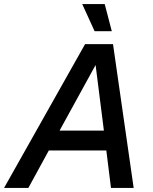

<svg xmlns="http://www.w3.org/2000/svg" viewBox="-57 -928 755 948"><path d="M-37 0 363 -710H501L603 0H491L468 -185H184L83 0ZM415 -607 237 -283H456ZM410 -774 349 -908H460L495 -774Z"/></svg>

Font: Geist Medium
Style: Italic
Weight: 500
Italic angle: -12°
Designer: Basement.studio, Andrés Briganti, Mateo Zaragoza
Foundry: Basement.studio, Vercel, Andrés Briganti, Guido Ferreyra, Mateo Zaragoza
Version: Version 1.500; ttfautohint (v1.8.4.7-5d5b)